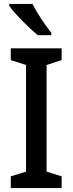

<svg xmlns="http://www.w3.org/2000/svg" viewBox="-20 -961 371 981"><path d="M295 0H35V-60L113 -84V-629L35 -654V-714H295V-654L218 -629V-84L295 -60ZM146 -941Q157 -919 174 -891Q191 -863 209.5 -837Q228 -811 242 -793V-781H174Q152 -798 122.5 -826.5Q93 -855 66.5 -883.5Q40 -912 27 -931V-941Z"/></svg>

Font: Noto Sans Gurmukhi UI SemiCondensed Medium
Style: Regular
Weight: 500
Width: 4
Designer: Jelle Bosma - Monotype Design Team
Foundry: Monotype Imaging Inc.
Version: Version 2.004; ttfautohint (v1.8.4.7-5d5b)